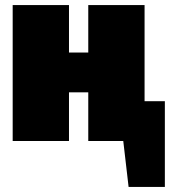

<svg xmlns="http://www.w3.org/2000/svg" viewBox="-20 -556 670 757"><path d="M550 -157V-536H328V-349H252V-536H30V0H252V-192H328V0H466L487 181H630V-157Z"/></svg>

Font: Fira Sans Ultra
Style: Regular
Weight: 950
Designer: Carrois Corporate & Edenspiekermann AG
Foundry: Carrois Corporate GbR & Edenspiekermann AG
Version: Version 4.203;PS 004.203;hotconv 1.0.88;makeotf.lib2.5.64775